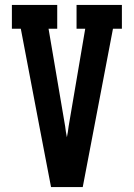

<svg xmlns="http://www.w3.org/2000/svg" viewBox="-20 -755 540 775"><path d="M186 0 139 -245 64 -639H28V-735H211V-639H176L243 -245Q244 -234 246 -223Q248 -212 250 -201Q252 -212 254 -223Q256 -234 257 -245L324 -639H289V-735H472V-639H436L314 0Z"/></svg>

Font: Iosevka Slab
Style: Bold
Weight: 700
Monospace: yes
Designer: Belleve Invis
Foundry: Belleve Invis
Version: Version 11.1.1; ttfautohint (v1.8.3)